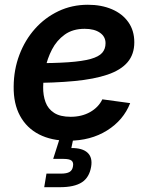

<svg xmlns="http://www.w3.org/2000/svg" viewBox="-20 -571 619 795"><path d="M263.2 11.7Q192.9 11.7 141.6 -14.6Q90.3 -41 63 -91.3Q35.6 -141.6 36.6 -212.9Q37.1 -282.7 60.3 -344Q83.5 -405.3 124.8 -451.7Q166 -498 221.9 -524.7Q277.8 -551.3 343.8 -551.3Q399.9 -551.3 443.4 -532.7Q486.8 -514.2 511.5 -479.2Q536.1 -444.3 536.1 -396Q536.1 -346.2 508.3 -313.5Q480.5 -280.8 425.3 -262Q370.1 -243.2 287.8 -235.4Q205.6 -227.5 96.2 -227.5L110.4 -309.1Q202.6 -309.1 262.2 -313.2Q321.8 -317.4 355.5 -326.9Q389.2 -336.4 403.1 -352.3Q417 -368.2 417 -392.1Q417 -419.4 393.8 -435.5Q370.6 -451.7 330.6 -451.7Q281.2 -451.7 248 -427.7Q214.8 -403.8 195.3 -366.2Q175.8 -328.6 167.5 -287.1Q159.2 -245.6 158.7 -210.4Q158.2 -176.3 168.5 -148.2Q178.7 -120.1 203.9 -103.8Q229 -87.4 272.5 -87.4Q318.4 -87.4 353 -106.9Q387.7 -126.5 403.8 -159.7L519 -144Q491.2 -73.2 423.3 -30.8Q355.5 11.7 263.2 11.7ZM163.1 204.1 172.4 147.9H232.4Q256.3 147.9 268.1 140.9Q279.8 133.8 282.2 117.7Q285.2 101.6 276.4 94.2Q267.6 86.9 242.7 86.9H200.2L234.9 -22H288.1L284.2 0L275.4 42Q321.3 41.5 342.5 61.3Q363.8 81.1 357.4 119.1Q350.1 163.6 319.1 183.8Q288.1 204.1 228 204.1Z"/></svg>

Font: Inter 17pt SemiBold
Style: Italic
Weight: 600
Italic angle: -9.3988°
Version: Version 4.001;git-66647c0bb